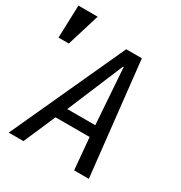

<svg xmlns="http://www.w3.org/2000/svg" viewBox="-214 -933 1000 1063"><g transform="rotate(30 286.0 -401.0)"><path d="M328.5 -725H428.5L508 0H414L396 -203H178L90 0H-4ZM390.5 -275 365.5 -633H361.5L211.5 -275ZM101.5 -802 37.5 -593.5H-28.5L-21.5 -802Z"/></g></svg>

Font: JuliaMono Italic
Style: Regular
Weight: 400
Italic angle: -9°
Monospace: yes
Designer: cormullion
Foundry: corm
Version: Version 0.049; ttfautohint (v1.8.4)